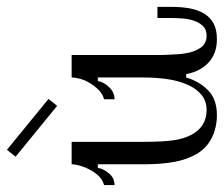

<svg xmlns="http://www.w3.org/2000/svg" viewBox="-66 -561 647 555"><g transform="rotate(-90 257.5 -283.5)"><path d="M376 -192.9Q376 -167 376 -148.4Q376 -129.9 377 -116Q377.9 -102.1 378.4 -91.6Q378.9 -81.1 380.9 -70.8Q384.8 -44.9 397 -27.3Q409.2 -9.8 432.1 -9.8Q449.2 -9.8 459.2 -19.8Q469.2 -29.8 474.6 -44.9Q480 -60.1 481.4 -77.1Q482.9 -94.2 482.9 -108.9V-151.9H515.1V-109.9Q515.1 -83 511 -59.6Q506.8 -36.1 496.3 -18.1Q485.8 0 468 10Q450.2 20 421.9 20Q379.9 20 354 -4.4Q328.1 -28.8 320.8 -68.8H311Q299.8 -30.8 273.9 -5.4Q248 20 202.1 20Q167 20 137.5 5.6Q107.9 -8.8 90.8 -37.1Q74.2 -64.9 67.1 -102.5Q60.1 -140.1 60.1 -192.9V-324.2H49.8Q46.9 -307.1 33.4 -291.5Q20 -275.9 0 -275.9V-306.2Q15.1 -310.1 26.1 -321.5Q37.1 -333 44.4 -346.9Q51.8 -360.8 55.9 -375Q60.1 -389.2 60.1 -399.9H125V-192.9Q125 -138.2 129.4 -106.2Q133.8 -74.2 147 -50.8Q158.2 -30.8 176 -20.3Q193.8 -9.8 216.8 -9.8Q242.2 -9.8 260 -23.9Q277.8 -38.1 289.3 -63Q300.8 -87.9 305.9 -120.8Q311 -153.8 311 -192.9V-324.2H300.8Q297.9 -307.1 283 -291.5Q268.1 -275.9 248 -275.9V-306.2Q263.2 -310.1 274.7 -321.5Q286.1 -333 294.7 -346.9Q303.2 -360.8 307.1 -375Q311 -389.2 311 -399.9H376ZM102.1 -586.9 249 -466.8 229 -441.9 82 -562Z"/></g></svg>

Font: Sevillana
Style: Regular
Weight: 400
Designer: Olga Umpeleva
Foundry: Brownfox
Version: Version 1.001